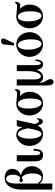

<svg xmlns="http://www.w3.org/2000/svg" viewBox="1294 -2125 1044 3672"><g transform="rotate(-90 1816.0 -289.0)"><path d="M474.1 -202.1Q474.1 -249 458.5 -285.9Q442.9 -322.8 417.5 -348.9Q392.1 -375 359.9 -390.1Q327.6 -405.3 294.9 -409.2Q359.9 -435.5 391.4 -479.7Q422.9 -523.9 422.9 -579.1Q422.9 -604 413.1 -629.4Q403.3 -654.8 382.3 -675.3Q361.3 -695.8 328.9 -708.5Q296.4 -721.2 251 -721.2Q193.8 -721.2 151.6 -696Q109.4 -670.9 81.5 -627.4Q53.7 -584 39.8 -525.9Q25.9 -467.8 25.9 -401.9V189.9H142.1V-504.9Q142.1 -548.8 147.5 -583.7Q152.8 -618.7 163.8 -643.3Q174.8 -668 191.7 -680.9Q208.5 -693.8 231 -693.8Q247.1 -693.8 261.5 -686Q275.9 -678.2 286.6 -662.1Q297.4 -646 303.7 -621.1Q310.1 -596.2 310.1 -562Q310.1 -522 302 -495.6Q293.9 -469.2 283.2 -453.9Q272.5 -438.5 262.2 -432.1Q252 -425.8 247.1 -425.8Q242.7 -425.8 237.8 -427.7Q232.9 -429.7 227.3 -432.4Q221.7 -435.1 215.6 -437Q209.5 -439 203.1 -439Q189.5 -439 179.2 -430.2Q168.9 -421.4 168.9 -408.2Q168.9 -401.4 172.4 -395.3Q175.8 -389.2 180.9 -384.8Q186 -380.4 192.1 -377.7Q198.2 -375 204.1 -375Q211.4 -375 217.8 -377.9Q224.1 -380.9 230.2 -384Q236.3 -387.2 241.7 -390.1Q247.1 -393.1 252 -393.1Q259.3 -393.1 273.2 -382.6Q287.1 -372.1 300.8 -348.6Q314.5 -325.2 324.7 -287.8Q335 -250.5 335 -196.8Q335 -144.5 327.1 -109.9Q319.3 -75.2 307.6 -54.4Q295.9 -33.7 281.7 -24.9Q267.6 -16.1 254.9 -16.1Q236.8 -16.1 222.2 -21.5Q207.5 -26.9 195.3 -36.1Q183.1 -45.4 172.4 -58.3Q161.6 -71.3 151.9 -86.9L137.2 -70.8Q145 -54.7 155.8 -39.8Q166.5 -24.9 183.3 -13.2Q200.2 -1.5 224.6 5.4Q249 12.2 284.2 12.2Q318.8 12.2 353 -3.2Q387.2 -18.6 414.1 -46.6Q440.9 -74.7 457.5 -114.3Q474.1 -153.8 474.1 -202.1Z M804.2 -168.9H770Q770 -130.4 765.6 -105.5Q761.2 -80.6 754.6 -65.9Q748 -51.3 739.7 -45.7Q731.4 -40 724.1 -40Q717.8 -40 710.7 -43.7Q703.6 -47.4 697.8 -57.9Q691.9 -68.4 688 -86.9Q684.1 -105.5 684.1 -134.8V-490.2H566.9V-129.9Q566.9 -60.5 597.7 -24.2Q628.4 12.2 688 12.2Q714.4 12.2 735.6 4.4Q756.8 -3.4 772.2 -23.9Q787.6 -44.4 795.9 -79.6Q804.2 -114.7 804.2 -168.9Z M1390.6 -106H1372.1Q1372.1 -89.4 1361.1 -77.1Q1350.1 -64.9 1335 -64.9Q1329.1 -64.9 1322.5 -68.4Q1315.9 -71.8 1308.8 -81.1Q1301.8 -90.3 1294.4 -106Q1287.1 -121.6 1279.8 -146Q1284.2 -164.6 1291.7 -197.3Q1299.3 -230 1307.9 -268.3Q1316.4 -306.6 1325.2 -345.9Q1334 -385.3 1341.1 -417.5Q1348.1 -449.7 1352.5 -470Q1356.9 -490.2 1356.9 -490.2H1238.8L1217.8 -379.9Q1209 -415.5 1192.1 -438.7Q1175.3 -461.9 1154.8 -475.6Q1134.3 -489.3 1112.5 -494.6Q1090.8 -500 1071.8 -500Q1038.1 -500 1001 -483.2Q963.9 -466.3 932.6 -434.3Q901.4 -402.3 881.1 -355.7Q860.8 -309.1 860.8 -250Q860.8 -192.9 878.9 -144.5Q897 -96.2 927.5 -61.5Q958 -26.9 998.3 -7.3Q1038.6 12.2 1083 12.2Q1114.3 12.2 1140.1 4.6Q1166 -2.9 1187 -16.4Q1208 -29.8 1224.1 -48.3Q1240.2 -66.9 1252 -88.9Q1261.2 -57.1 1270.8 -37.6Q1280.3 -18.1 1289.8 -7.6Q1299.3 2.9 1308.8 6.3Q1318.4 9.8 1327.6 9.8Q1336.9 9.8 1348.1 4.4Q1359.4 -1 1368.7 -14.2Q1377.9 -27.3 1384.3 -49.6Q1390.6 -71.8 1390.6 -106ZM1198.7 -275.9Q1189 -222.7 1178.7 -175.3Q1168.5 -127.9 1156 -92.5Q1143.6 -57.1 1127.9 -36.6Q1112.3 -16.1 1091.8 -16.1Q1073.7 -16.1 1057.1 -32.7Q1040.5 -49.3 1027.8 -79.6Q1015.1 -109.9 1007.6 -152.3Q1000 -194.8 1000 -246.1Q1000 -294.9 1007.1 -335.9Q1014.2 -377 1026.1 -406.7Q1038.1 -436.5 1053.5 -453.4Q1068.8 -470.2 1085.9 -470.2Q1107.9 -470.2 1124.3 -457.5Q1140.6 -444.8 1153.8 -419.9Q1167 -395 1177.7 -358.9Q1188.5 -322.8 1198.7 -275.9Z M1950.2 -521H1923.8Q1922.4 -505.9 1904.3 -494.9Q1886.2 -483.9 1856.9 -483.9Q1852.1 -483.9 1836.2 -485.4Q1820.3 -486.8 1799.8 -488.5Q1779.3 -490.2 1757.8 -492.4Q1736.3 -494.6 1720.2 -496.1Q1709 -497.1 1696.8 -498.5Q1684.6 -500 1671.9 -500Q1620.6 -500 1578.4 -479.2Q1536.1 -458.5 1506.1 -423.6Q1476.1 -388.7 1459.5 -343Q1442.9 -297.4 1442.9 -247.1Q1442.9 -195.8 1459.7 -148.9Q1476.6 -102.1 1506.6 -66.2Q1536.6 -30.3 1578.4 -9Q1620.1 12.2 1669.9 12.2Q1724.1 12.2 1766.6 -9Q1809.1 -30.3 1837.9 -65.7Q1866.7 -101.1 1881.8 -147.2Q1897 -193.4 1897 -243.2Q1897 -272 1890.4 -300.3Q1883.8 -328.6 1871.8 -354Q1859.9 -379.4 1843 -399.9Q1826.2 -420.4 1806.2 -433.1Q1821.8 -430.2 1841.3 -427Q1860.8 -423.8 1884.8 -423.8Q1902.3 -423.8 1914.6 -431.2Q1926.8 -438.5 1934.8 -451.7Q1942.9 -464.8 1946.5 -482.7Q1950.2 -500.5 1950.2 -521ZM1769 -238.8Q1769 -192.9 1764.4 -152.3Q1759.8 -111.8 1749.5 -81.5Q1739.3 -51.3 1723.1 -33.7Q1707 -16.1 1684.1 -16.1Q1656.7 -16.1 1636.7 -38.3Q1616.7 -60.5 1603 -96.2Q1589.4 -131.8 1582.8 -176.8Q1576.2 -221.7 1576.2 -267.1Q1576.2 -310.5 1581.5 -347.7Q1586.9 -384.8 1597.9 -412.1Q1608.9 -439.5 1625.5 -454.8Q1642.1 -470.2 1664.1 -470.2Q1690.4 -470.2 1710 -450.4Q1729.5 -430.7 1742.7 -398.4Q1755.9 -366.2 1762.5 -324.5Q1769 -282.7 1769 -238.8Z M2514.6 -131.8H2485.8Q2485.8 -111.8 2482.4 -93.8Q2479 -75.7 2473.4 -61.5Q2467.8 -47.4 2460.2 -39.1Q2452.6 -30.8 2443.8 -30.8Q2436 -30.8 2429.2 -34.9Q2422.4 -39.1 2417.5 -49.3Q2412.6 -59.6 2409.7 -77.1Q2406.7 -94.7 2406.7 -122.1V-490.2H2291V-250Q2291 -210.4 2283.4 -171.1Q2275.9 -131.8 2262.5 -100.1Q2249 -68.4 2231 -48.6Q2212.9 -28.8 2191.9 -28.8Q2179.2 -28.8 2168.5 -37.8Q2157.7 -46.9 2149.9 -61.3Q2142.1 -75.7 2137.9 -94.2Q2133.8 -112.8 2133.8 -131.8V-490.2H2018.1V90.8Q2018.1 124.5 2023.2 147.9Q2028.3 171.4 2037.6 185.8Q2046.9 200.2 2058.8 206.5Q2070.8 212.9 2085 212.9Q2108.9 212.9 2123.8 197Q2138.7 181.2 2138.7 151.9Q2138.7 134.8 2133.5 120.8Q2128.4 106.9 2120.4 93.8Q2112.3 80.6 2103.3 66.2Q2094.2 51.8 2086.2 33.7Q2078.1 15.6 2073 -7.8Q2067.9 -31.2 2067.9 -63Q2076.2 -47.4 2085 -33.7Q2093.8 -20 2106 -9.8Q2118.2 0.5 2135 6.3Q2151.9 12.2 2176.8 12.2Q2202.6 12.2 2223.9 3.2Q2245.1 -5.9 2262.7 -21.7Q2280.3 -37.6 2293.9 -59.6Q2307.6 -81.5 2317.9 -107.9Q2323.7 -74.7 2333 -51.8Q2342.3 -28.8 2355.5 -14.6Q2368.7 -0.5 2386.2 5.9Q2403.8 12.2 2425.8 12.2Q2468.8 12.2 2491.7 -24.9Q2514.6 -62 2514.6 -131.8Z M3037.6 -243.2Q3037.6 -295.9 3020 -342.5Q3002.4 -389.2 2971.2 -424.3Q2939.9 -459.5 2896.7 -479.7Q2853.5 -500 2802.7 -500Q2751 -500 2707 -479.2Q2663.1 -458.5 2631.3 -423.6Q2599.6 -388.7 2581.5 -343Q2563.5 -297.4 2563.5 -247.1Q2563.5 -195.8 2581.5 -148.9Q2599.6 -102.1 2631.3 -66.2Q2663.1 -30.3 2706.5 -9Q2750 12.2 2800.8 12.2Q2850.6 12.2 2893.8 -9Q2937 -30.3 2969 -65.7Q3001 -101.1 3019.3 -147.2Q3037.6 -193.4 3037.6 -243.2ZM2900.4 -224.1Q2900.4 -184.6 2895.5 -147Q2890.6 -109.4 2880.4 -80.3Q2870.1 -51.3 2853.8 -33.7Q2837.4 -16.1 2814.5 -16.1Q2786.6 -16.1 2765.9 -39.6Q2745.1 -63 2731 -100.1Q2716.8 -137.2 2709.7 -183.3Q2702.6 -229.5 2702.6 -274.9Q2702.6 -310.5 2707 -345.5Q2711.4 -380.4 2721.4 -408.2Q2731.4 -436 2748 -453.1Q2764.6 -470.2 2789.6 -470.2Q2807.6 -470.2 2823 -460.2Q2838.4 -450.2 2850.8 -432.4Q2863.3 -414.6 2872.6 -390.9Q2881.8 -367.2 2887.9 -339.8Q2894 -312.5 2897.2 -283Q2900.4 -253.4 2900.4 -224.1ZM2909.7 -719.2Q2917 -734.4 2917.2 -747.6Q2917.5 -760.7 2911.9 -770.3Q2906.2 -779.8 2895.3 -785.4Q2884.3 -791 2869.6 -791Q2841.8 -791 2822.5 -775.4Q2803.2 -759.8 2800.8 -734.9L2781.7 -541H2823.7Z M3617.7 -521H3591.3Q3589.8 -505.9 3571.8 -494.9Q3553.7 -483.9 3524.4 -483.9Q3519.5 -483.9 3503.7 -485.4Q3487.8 -486.8 3467.3 -488.5Q3446.8 -490.2 3425.3 -492.4Q3403.8 -494.6 3387.7 -496.1Q3376.5 -497.1 3364.3 -498.5Q3352.1 -500 3339.4 -500Q3288.1 -500 3245.8 -479.2Q3203.6 -458.5 3173.6 -423.6Q3143.6 -388.7 3127 -343Q3110.4 -297.4 3110.4 -247.1Q3110.4 -195.8 3127.2 -148.9Q3144 -102.1 3174.1 -66.2Q3204.1 -30.3 3245.8 -9Q3287.6 12.2 3337.4 12.2Q3391.6 12.2 3434.1 -9Q3476.6 -30.3 3505.4 -65.7Q3534.2 -101.1 3549.3 -147.2Q3564.5 -193.4 3564.5 -243.2Q3564.5 -272 3557.9 -300.3Q3551.3 -328.6 3539.3 -354Q3527.3 -379.4 3510.5 -399.9Q3493.7 -420.4 3473.6 -433.1Q3489.3 -430.2 3508.8 -427Q3528.3 -423.8 3552.2 -423.8Q3569.8 -423.8 3582 -431.2Q3594.2 -438.5 3602.3 -451.7Q3610.4 -464.8 3614 -482.7Q3617.7 -500.5 3617.7 -521ZM3436.5 -238.8Q3436.5 -192.9 3431.9 -152.3Q3427.2 -111.8 3417 -81.5Q3406.7 -51.3 3390.6 -33.7Q3374.5 -16.1 3351.6 -16.1Q3324.2 -16.1 3304.2 -38.3Q3284.2 -60.5 3270.5 -96.2Q3256.8 -131.8 3250.2 -176.8Q3243.7 -221.7 3243.7 -267.1Q3243.7 -310.5 3249 -347.7Q3254.4 -384.8 3265.4 -412.1Q3276.4 -439.5 3293 -454.8Q3309.6 -470.2 3331.5 -470.2Q3357.9 -470.2 3377.4 -450.4Q3397 -430.7 3410.2 -398.4Q3423.3 -366.2 3429.9 -324.5Q3436.5 -282.7 3436.5 -238.8Z"/></g></svg>

Font: Galatia SIL
Style: Bold
Weight: 700
Designer: Development by SIL's NRSI team
Version: Version 2.1